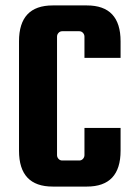

<svg xmlns="http://www.w3.org/2000/svg" viewBox="-20 -677 498 707"><path d="M291 -106V-206H424V-122Q424 10 300 10H174Q50 10 50 -122V-525Q50 -657 174 -657H300Q424 -657 424 -525V-464H291V-542Q291 -550 285.5 -556Q280 -562 272 -562H209Q201 -562 195.5 -556Q190 -550 190 -542V-106Q190 -98 195.5 -92Q201 -86 209 -86H272Q280 -86 285.5 -92Q291 -98 291 -106Z"/></svg>

Font: Squada One
Style: Regular
Weight: 400
Designer: Joe Prince
Foundry: Joe Prince
Version: Version 1.001